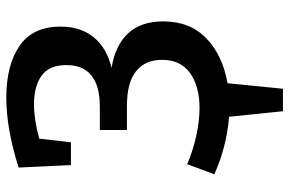

<svg xmlns="http://www.w3.org/2000/svg" viewBox="-178 -576 939 624"><g transform="rotate(-90 292.0 -263.5)"><path d="M334 6 316 186H243L225 11Q127 3 38 -37L71 -125Q116 -106 164 -95.5Q212 -85 254 -85Q323 -85 366.5 -115.5Q410 -146 410 -207Q410 -261 373.5 -291Q337 -321 259 -321H182V-409H257Q393 -409 393 -518Q393 -573 359 -598Q325 -623 265 -623Q216 -623 154 -606L142 -503H68L60 -673Q186 -713 287 -713Q393 -713 455.5 -670Q518 -627 518 -537Q518 -471 483 -428.5Q448 -386 384 -371Q535 -345 535 -203Q535 -116 480 -63Q425 -10 334 6Z"/></g></svg>

Font: Bitter Pro SemiBold
Style: Regular
Weight: 600
Designer: Sol Matas, and Bitter project Authors
Foundry: Sol Matas
Version: Version 1.010